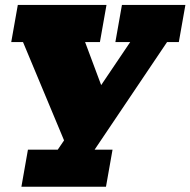

<svg xmlns="http://www.w3.org/2000/svg" viewBox="-20 -543 752 758"><path d="M64.5 194.3 90.3 47.9H208L232.9 11.2L70.8 -377H24.4L50.3 -523.4H400.4L374.5 -377H315.9L379.4 -207L494.1 -377H435.5L461.4 -523.4H711.9L686 -377H639.6L353.5 47.9H424.3L398.4 194.3Z"/></svg>

Font: Bevan
Style: Italic
Weight: 400
Italic angle: -10°
Designer: Vernon Adams
Foundry: Vernon Adams
Version: Version 2.100; ttfautohint (v1.8.3)